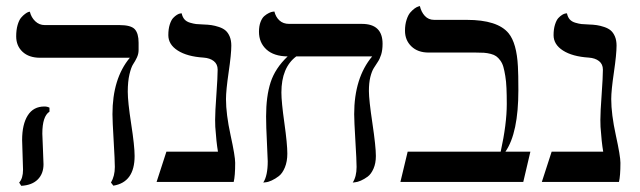

<svg xmlns="http://www.w3.org/2000/svg" viewBox="-20 -598 2102 631"><path d="M119.1 -158.7Q119.1 -149.4 121.1 -108.6Q123 -67.9 123 -58.1Q123 -27.3 104.2 -8.3Q85.4 10.7 49.8 12.7L43 2Q55.7 -11.7 55.7 -40.5Q55.7 -49.8 54.2 -89.1Q52.7 -128.4 52.7 -137.7Q52.7 -189.5 71.3 -218.8Q89.8 -248 126 -248Q135.7 -248 142.6 -244.1V-231Q119.1 -215.8 119.1 -158.7ZM399.9 -296.4Q399.9 -263.7 411.1 -190.9Q422.4 -118.2 422.4 -85.4Q422.4 1 352.5 12.2L344.7 2Q357.4 -19.5 357.4 -49.3Q357.4 -70.3 353.5 -136Q349.6 -201.7 349.6 -222.7Q349.6 -339.8 406.7 -408.2H111.8Q75.2 -408.2 54.2 -427.7Q33.2 -447.3 33.2 -478.5Q33.2 -499.5 37.8 -515.6Q42.5 -531.7 49.1 -539.6Q55.7 -547.4 62.3 -552.2Q68.8 -557.1 73.2 -558.6L78.1 -559.6Q82.5 -541 95.7 -528.3Q108.9 -515.6 127 -515.6H372.6Q410.2 -515.6 422.9 -502Q435.5 -488.3 435.5 -457.5V-433.6Q435.5 -420.9 429.9 -408.9Q424.3 -397 417.7 -387.2Q411.1 -377.4 405.5 -353.8Q399.9 -330.1 399.9 -296.4Z M722.7 -272.5Q722.7 -222.7 737.8 -153.6Q752.9 -84.5 752.9 -63Q752.9 -19.5 748 0H494.6L526.9 -99.6H696.3Q690.9 -130.9 687.5 -181.2Q687 -188.5 687 -204.1Q687 -230.5 691.2 -287.8Q695.3 -345.2 695.3 -369.1Q695.3 -387.2 682.6 -397.2Q669.9 -407.2 648.9 -408.7Q595.2 -412.1 564.2 -431.9Q533.2 -451.7 533.2 -482.4Q533.2 -502.4 537.8 -517.1Q542.5 -531.7 548.8 -538.6Q555.2 -545.4 561.5 -549.3Q567.9 -553.2 572.3 -553.7L577.1 -554.2Q579.6 -542 586.2 -534.4Q592.8 -526.9 604.5 -523.4Q616.2 -520 624.5 -519Q632.8 -518.1 647.5 -517.6Q663.6 -517.1 675 -515.4Q686.5 -513.7 699.7 -509.3Q712.9 -504.9 721.2 -497.8Q729.5 -490.7 734.9 -478Q740.2 -465.3 740.2 -448.2Q740.2 -419.9 731.4 -360.4Q722.7 -300.8 722.7 -272.5Z M1192.4 -298.8Q1192.4 -270 1203.9 -193.1Q1215.3 -116.2 1215.3 -85.4Q1215.3 -61.5 1207.5 -43.7Q1199.7 -25.9 1188.5 -17.6Q1177.2 -9.3 1166 -4.4Q1154.8 0.5 1147 1L1139.2 2Q1151.9 -17.6 1151.9 -49.3Q1151.9 -70.3 1147.9 -136Q1144 -201.7 1144 -222.7Q1144 -341.8 1203.1 -412.6H953.6Q904.8 -376 904.8 -293.9Q904.8 -263.2 914.6 -193.8Q924.3 -124.5 924.3 -93.3Q924.3 -67.4 916.3 -47.9Q908.2 -28.3 896.5 -19.3Q884.8 -10.3 873 -4.9Q861.3 0.5 853.5 1L845.2 2Q859.9 -20.5 859.9 -67.9Q859.9 -79.1 857.2 -130.9Q854.5 -182.6 854.5 -215.3Q854.5 -281.7 869.4 -327.6Q884.3 -373.5 925.3 -412.6Q879.9 -413.1 855.5 -435.5Q831.1 -458 831.1 -493.7Q831.1 -512.2 836.2 -525.6Q841.3 -539.1 848.9 -545.4Q856.4 -551.8 864 -555.4Q871.6 -559.1 877 -559.6L881.8 -560.1Q886.2 -542 898.4 -530.8Q910.6 -519.5 930.2 -519.5H1169.4Q1237.3 -519.5 1237.3 -454.1Q1237.3 -433.6 1232.7 -418.7Q1228 -403.8 1221.4 -394.3Q1214.8 -384.8 1208.3 -374Q1201.7 -363.3 1197 -344.5Q1192.4 -325.7 1192.4 -298.8Z M1514.2 -532.7Q1615.2 -532.7 1651.4 -488.8Q1678.2 -456.1 1682.1 -379.4Q1683.6 -355 1683.6 -301.8Q1683.6 -161.1 1641.1 -99.6H1723.1L1699.7 0H1295.9L1319.8 -99.6H1625.5Q1645.5 -190.4 1645.5 -256.3Q1645.5 -286.1 1644.5 -308.3Q1643.6 -330.6 1640.6 -348.4Q1637.7 -366.2 1634.3 -378.2Q1630.9 -390.1 1624.3 -399.2Q1617.7 -408.2 1610.8 -413.1Q1604 -418 1592.8 -420.9Q1581.5 -423.8 1570.6 -424.6Q1559.6 -425.3 1543 -425.3H1388.7Q1353 -425.3 1332 -445.6Q1311 -465.8 1311 -497.1Q1311 -517.1 1316.2 -533Q1321.3 -548.8 1328.4 -556.9Q1335.4 -564.9 1342.5 -570.1Q1349.6 -575.2 1355 -576.7L1359.9 -578.1Q1364.3 -558.6 1376.2 -545.7Q1388.2 -532.7 1407.2 -532.7Z M1988.8 -272.5Q1988.8 -222.7 2003.9 -153.6Q2019 -84.5 2019 -63Q2019 -19.5 2014.2 0H1760.7L1793 -99.6H1962.4Q1957 -130.9 1953.6 -181.2Q1953.1 -188.5 1953.1 -204.1Q1953.1 -230.5 1957.3 -287.8Q1961.4 -345.2 1961.4 -369.1Q1961.4 -387.2 1948.7 -397.2Q1936 -407.2 1915 -408.7Q1861.3 -412.1 1830.3 -431.9Q1799.3 -451.7 1799.3 -482.4Q1799.3 -502.4 1804 -517.1Q1808.6 -531.7 1814.9 -538.6Q1821.3 -545.4 1827.6 -549.3Q1834 -553.2 1838.4 -553.7L1843.3 -554.2Q1845.7 -542 1852.3 -534.4Q1858.9 -526.9 1870.6 -523.4Q1882.3 -520 1890.6 -519Q1898.9 -518.1 1913.6 -517.6Q1929.7 -517.1 1941.2 -515.4Q1952.6 -513.7 1965.8 -509.3Q1979 -504.9 1987.3 -497.8Q1995.6 -490.7 2001 -478Q2006.3 -465.3 2006.3 -448.2Q2006.3 -419.9 1997.6 -360.4Q1988.8 -300.8 1988.8 -272.5Z"/></svg>

Font: Libertinage
Style: l
Weight: 400
Designer: OSP
Foundry: OSP
Version: Version 1.0; 2008; OFL relea